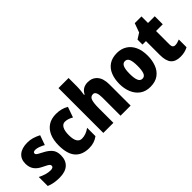

<svg xmlns="http://www.w3.org/2000/svg" viewBox="52 -1526 2302 2302"><g transform="rotate(-45 1203.0 -375.0)"><path d="M404 -170Q404 -84 352.5 -37Q301 10 201 10Q155 10 113.5 3Q72 -4 31 -21V-174Q68 -154 109.5 -141.5Q151 -129 187 -129Q237 -129 237 -160Q237 -170 230.5 -178.5Q224 -187 204 -199Q184 -211 143 -230Q87 -257 58.5 -298Q30 -339 30 -400Q30 -478 81.5 -520.5Q133 -563 225 -563Q271 -563 312 -551Q353 -539 397 -516L353 -393Q323 -410 291 -422Q259 -434 232 -434Q194 -434 194 -409Q194 -399 200 -392Q206 -385 224.5 -374Q243 -363 282 -343Q339 -314 371.5 -275Q404 -236 404 -170Z M705 10Q589 10 528 -58.5Q467 -127 467 -274Q467 -361 494.5 -426Q522 -491 576.5 -527Q631 -563 712 -563Q759 -563 798.5 -552.5Q838 -542 873 -521L826 -388Q799 -404 773 -412.5Q747 -421 720 -421Q683 -421 661.5 -383.5Q640 -346 640 -274Q640 -202 661.5 -167Q683 -132 723 -132Q792 -132 858 -181V-39Q826 -15 788.5 -2.5Q751 10 705 10Z M1123 -630Q1123 -588 1119.5 -551.5Q1116 -515 1111 -485H1120Q1158 -563 1250 -563Q1325 -563 1370 -511.5Q1415 -460 1415 -360V0H1244V-306Q1244 -417 1194 -417Q1151 -417 1137 -375.5Q1123 -334 1123 -250V0H952V-760H1123Z M1984 -278Q1984 -201 1959.5 -135Q1935 -69 1881.5 -29.5Q1828 10 1743 10Q1664 10 1610.5 -29Q1557 -68 1530 -133.5Q1503 -199 1503 -278Q1503 -361 1529 -425.5Q1555 -490 1609 -526.5Q1663 -563 1745 -563Q1816 -563 1870 -529.5Q1924 -496 1954 -432.5Q1984 -369 1984 -278ZM1676 -277Q1676 -203 1692 -165Q1708 -127 1744 -127Q1781 -127 1796 -165Q1811 -203 1811 -278Q1811 -352 1796 -389Q1781 -426 1744 -426Q1708 -426 1692 -389Q1676 -352 1676 -277Z M2307 -133Q2325 -133 2344 -138.5Q2363 -144 2384 -152V-21Q2356 -6 2324.5 2Q2293 10 2253 10Q2172 10 2132 -35Q2092 -80 2092 -182V-417H2033V-501L2107 -548L2149 -664H2263V-553H2377V-417H2263V-187Q2263 -133 2307 -133Z"/></g></svg>

Font: Noto Sans Tamil Condensed Black
Style: Regular
Weight: 900
Width: 3
Designer: Jelle Bosma - Monotype Design Team
Foundry: Monotype Imaging Inc.
Version: Version 2.004; ttfautohint (v1.8.4.7-5d5b)